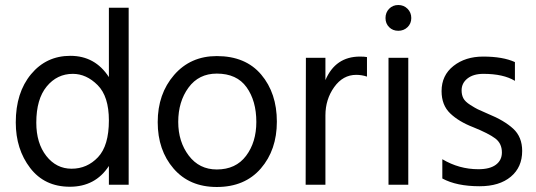

<svg xmlns="http://www.w3.org/2000/svg" viewBox="-20 -738 2140 767"><path d="M125 -248Q125 -166 165 -115Q205 -64 266 -64Q328 -64 371.5 -110Q415 -156 415 -257Q415 -353 370 -398Q325 -443 271 -443Q208 -443 166.5 -392.5Q125 -342 125 -248ZM494 0H415V-75Q361 8 259 8Q158 8 100.5 -67Q43 -142 43 -249Q43 -368 104 -441.5Q165 -515 261 -515Q360 -515 415 -430V-707H494Z M1086 -252Q1086 -139 1022 -65Q958 9 846 9Q737 9 673.5 -64.5Q610 -138 610 -250Q610 -363 675.5 -438.5Q741 -514 846 -514Q961 -514 1023.5 -440Q1086 -366 1086 -252ZM692 -251Q692 -172 734 -116.5Q776 -61 846 -61Q922 -61 963 -115.5Q1004 -170 1004 -251Q1004 -335 965 -389.5Q926 -444 846 -444Q774 -444 733 -388Q692 -332 692 -251Z M1280 0H1201L1202 -507H1280V-418Q1320 -512 1418 -512Q1436 -512 1446 -510V-432Q1425 -439 1403 -439Q1350 -439 1315 -390Q1280 -341 1280 -277Z M1611 0H1532V-507H1611ZM1608 -703Q1623 -688 1623 -666Q1623 -644 1608 -629.5Q1593 -615 1571 -615Q1549 -615 1534.5 -629.5Q1520 -644 1520 -666Q1520 -688 1534.5 -703Q1549 -718 1571 -718Q1593 -718 1608 -703Z M2066 -135Q2066 -70 2020.5 -32Q1975 6 1896 6Q1804 6 1747 -25V-102Q1814 -62 1891 -62Q1937 -62 1961 -80Q1985 -98 1985 -129Q1985 -165 1958.5 -185Q1932 -205 1870 -230Q1813 -252 1778.5 -285Q1744 -318 1744 -374Q1744 -437 1791.5 -474.5Q1839 -512 1910 -512Q1989 -512 2037 -490V-415Q1991 -443 1911 -443Q1871 -443 1847.5 -424.5Q1824 -406 1824 -377Q1824 -359 1831 -345.5Q1838 -332 1858.5 -319Q1879 -306 1888.5 -301.5Q1898 -297 1930 -283Q1994 -257 2030 -224Q2066 -191 2066 -135Z"/></svg>

Font: Hind Guntur
Style: Regular
Weight: 400
Version: Version 1.000;PS 1.0;hotconv 1.0.86;makeotf.lib2.5.63406; tt